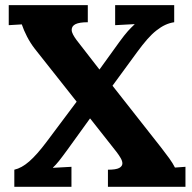

<svg xmlns="http://www.w3.org/2000/svg" viewBox="-20 -720 739 740"><path d="M318.4 -634.3Q286.1 -634.3 271.2 -627Q256.3 -619.6 256.3 -605Q256.3 -596.7 261.5 -586.9Q266.6 -577.1 274.9 -565.9L362.8 -452.6H363.8L439.9 -558.1Q450.2 -572.3 458.3 -582.5Q466.3 -592.8 473.1 -600.3Q480 -607.9 486.1 -614Q492.2 -620.1 498.5 -626V-627L423.8 -623V-700.2H651.4V-634.3Q633.8 -631.8 616.9 -624Q600.1 -616.2 582.8 -602.5Q565.4 -588.9 547.6 -568.6Q529.8 -548.3 509.8 -521L413.6 -389.6L602.1 -149.9Q619.1 -127.9 632.6 -109.4Q646 -90.8 654.3 -74.2L694.8 -77.1V0H396V-65.9Q426.8 -65.9 439.2 -72.5Q451.7 -79.1 451.7 -90.3Q451.7 -99.1 445.3 -110.4Q439 -121.6 429.2 -134.3L327.6 -263.2H326.7L239.3 -142.1Q229 -127.9 221.2 -117.7Q213.4 -107.4 207.3 -99.6Q201.2 -91.8 195.6 -85.9Q189.9 -80.1 184.1 -74.2V-73.2L255.4 -77.1V0H35.2V-65.9Q63.5 -72.3 92.8 -97.9Q122.1 -123.5 159.2 -172.9L275.4 -328.1L114.3 -531.7Q97.2 -553.7 84.2 -578.9Q71.3 -604 64 -626L13.7 -623V-700.2H318.4Z"/></svg>

Font: Parastoo FD
Style: Bold-FD
Weight: 700
Foundry: Saber Rastikerdar (saber.rastikerdar@gmail.com)
Version: Version 2.0.1